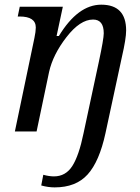

<svg xmlns="http://www.w3.org/2000/svg" viewBox="-20 -565 602 825"><path d="M157.2 231.9 166 186Q190.9 192.9 211.9 192.9Q262.2 192.9 290.8 148.2Q319.3 103.5 338.9 7.8L404.8 -299.8Q425.8 -397.9 425.8 -421.9Q425.8 -481 379.9 -481Q324.2 -481 265.9 -405.8Q207.5 -330.6 190.9 -255.9L137.2 0H43.9L127.9 -401.9Q133.8 -429.7 133.8 -446.8Q133.8 -494.1 64 -494.1H56.2L64.9 -536.1H250L223.1 -410.2H232.9Q314.9 -544.9 415 -544.9Q522 -544.9 522 -434.1Q522 -398.9 503.9 -320.8L433.1 7.8Q406.7 129.4 356.4 184.8Q306.2 240.2 214.8 240.2Q187 240.2 157.2 231.9Z"/></svg>

Font: Droid Serif
Style: Italic
Weight: 400
Italic angle: -12°
Designer: Monotype Design team
Foundry: Monotype Imaging Inc.
Version: Version 1.03